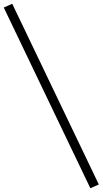

<svg xmlns="http://www.w3.org/2000/svg" viewBox="-50 -880 545 1020"><path d="M-30 -840 15 -860 475 100 430 120Z"/></svg>

Font: Kumar One
Style: Regular
Weight: 400
Designer: Parimal Parmar
Foundry: Indian Type Foundry
Version: Version 1.001;PS 1.001;hotconv 1.0.88;makeotf.lib2.5.647800